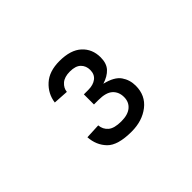

<svg xmlns="http://www.w3.org/2000/svg" viewBox="-83 -899 766 766"><g transform="rotate(-45 300.0 -516.5)"><path d="M300 -315Q222 -315 192 -346Q162 -377 159 -424L223 -427Q225 -403 242.5 -388Q260 -373 300 -373Q337 -373 356.5 -389.5Q376 -406 376 -434Q376 -463 357 -480.5Q338 -498 295 -498H270V-555H295Q323 -555 340 -568Q357 -581 357 -606Q357 -629 342 -644Q327 -659 295 -659Q264 -659 247.5 -644.5Q231 -630 229 -610L165 -614Q171 -658 204 -688Q237 -718 295 -718Q358 -718 390 -688.5Q422 -659 422 -612Q422 -578 404.5 -559Q387 -540 355 -530Q405 -518 423 -492Q441 -466 441 -433Q441 -378 400.5 -346.5Q360 -315 300 -315Z"/></g></svg>

Font: Geist Mono
Style: Regular
Weight: 400
Monospace: yes
Designer: Basement.studio, Andrés Briganti, Mateo Zaragoza
Foundry: Basement.studio, Vercel, Andrés Briganti, Guido Ferreyra, Mateo Zaragoza
Version: Version 1.500; ttfautohint (v1.8.4.7-5d5b)